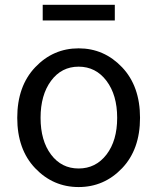

<svg xmlns="http://www.w3.org/2000/svg" viewBox="-20 -755 645 788"><path d="M481 -64.5Q407.2 12.7 302.7 12.7Q198.2 12.7 124.5 -64.5Q50.8 -141.6 50.8 -271.5Q50.8 -401.4 124.5 -479Q198.2 -556.6 302.7 -556.6Q407.2 -556.6 481 -479Q554.7 -401.4 554.7 -271.5Q554.7 -141.6 481 -64.5ZM189.5 -120.6Q232.4 -63.5 302.7 -63.5Q373 -63.5 417 -120.6Q460.9 -177.7 460.9 -271.5Q460.9 -365.2 417 -423.3Q373 -481.4 302.7 -481.4Q232.4 -481.4 189.5 -423.3Q146.5 -365.2 146.5 -271.5Q146.5 -177.7 189.5 -120.6ZM155.3 -670.9V-735.4H451.2V-670.9Z"/></svg>

Font: irohakakuC Regular
Style: Regular
Weight: 400
Designer: [Source Han Sans]
Ryoko NISHIZUKA Ë•øÂ°öÊ∂ºÂ≠ê (kana & ideographs); Paul D. Hunt (Latin, Greek & Cyrillic); Wenlong ZHAN
Version: Version 1.001.20160904